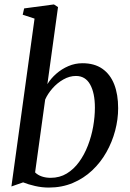

<svg xmlns="http://www.w3.org/2000/svg" viewBox="-20 -837 585 867"><path d="M194 -457Q209.5 -482.5 234 -504Q258.5 -525.5 288.8 -538.5Q319 -551.5 352.5 -551.5Q406.5 -551.5 442.2 -526.5Q478 -501.5 495.8 -456Q513.5 -410.5 513.5 -348.5Q513.5 -298 500 -247Q486.5 -196 460.5 -149.8Q434.5 -103.5 396.2 -67.5Q358 -31.5 308.8 -10.8Q259.5 10 200.5 10Q169.5 10 138 2.8Q106.5 -4.5 84.5 -13.5L31.5 5L136 -753L82.5 -770.5L89 -799L223.5 -817L242 -805ZM138.5 -58.5Q150.5 -46.5 168.8 -40.2Q187 -34 208.5 -34Q249.5 -34 281.5 -53.5Q313.5 -73 337.2 -105.8Q361 -138.5 377 -180Q393 -221.5 400.8 -265.8Q408.5 -310 408.5 -351Q408.5 -417 387 -455.5Q365.5 -494 323 -494Q294 -494 266.2 -478.2Q238.5 -462.5 217 -438Q195.5 -413.5 184 -387.5Z"/></svg>

Font: Merriweather 60pt
Style: Italic
Weight: 400
Italic angle: -7.8°
Version: Version 2.101